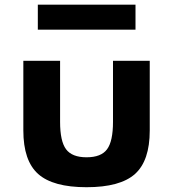

<svg xmlns="http://www.w3.org/2000/svg" viewBox="-20 -766 724 802"><path d="M341.5 16Q482 16 543.8 -39.2Q605.5 -94.5 605.5 -221V-512H452V-257Q452 -176 427.2 -142.5Q402.5 -109 341.5 -109Q281 -109 256 -142.5Q231 -176 231 -257V-512H77.5V-221Q77.5 -94.5 139.5 -39.2Q201.5 16 341.5 16ZM138 -642H546V-746.5H138Z"/></svg>

Font: Spartan
Style: Bold
Weight: 700
Designer: Matt Bailey, Mirko Velimirovic
Foundry: Matt Bailey
Version: Version 1.003; ttfautohint (v1.8.3)